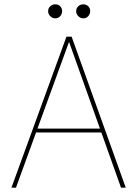

<svg xmlns="http://www.w3.org/2000/svg" viewBox="-20 -870 635 890"><path d="M33 0 288 -700H312L563 0H541L300 -676L54 0ZM132 -256 141 -274H457L466 -256ZM236 -785Q223 -785 213 -795Q203 -805 203 -818Q203 -832 213 -841Q223 -850 236 -850Q250 -850 259 -841Q268 -832 268 -818Q268 -805 259 -795Q250 -785 236 -785ZM366 -785Q353 -785 343 -795Q333 -805 333 -818Q333 -832 343 -841Q353 -850 366 -850Q380 -850 389 -841Q398 -832 398 -818Q398 -805 389 -795Q380 -785 366 -785Z"/></svg>

Font: DM Sans 18pt Thin
Style: Regular
Weight: 250
Designer: Colophon Foundry, Jonny Pinhorn
Foundry: Colophon Foundry
Version: Version 4.004;gftools[0.9.30]